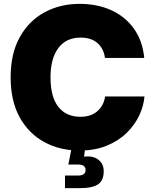

<svg xmlns="http://www.w3.org/2000/svg" viewBox="-20 -757 788 978"><path d="M384.8 9.8Q285.2 9.8 205.8 -33.2Q126.5 -76.2 80.3 -159.4Q34.2 -242.7 34.2 -363.3Q34.2 -484.9 81.1 -568.4Q127.9 -651.9 207.5 -694.6Q287.1 -737.3 384.8 -737.3Q475.6 -737.3 546.6 -705.1Q617.7 -672.9 661.9 -611.3Q706.1 -549.8 714.8 -461.9H514.6Q508.8 -508.3 477.3 -536.9Q445.8 -565.4 390.6 -565.4Q316.4 -565.4 276.9 -512Q237.3 -458.5 237.3 -363.3Q237.3 -263.2 277.3 -212.6Q317.4 -162.1 389.6 -162.1Q443.8 -162.1 476.1 -190.7Q508.3 -219.2 515.6 -265.6H715.8Q712.4 -219.2 690.2 -170.9Q668 -122.6 626.7 -81.5Q585.4 -40.5 525.1 -15.4Q464.8 9.8 384.8 9.8ZM311 201.2V137.2H377Q416 137.2 416 108.9Q416 81.1 377 81.1H328.1L348.6 -22.5H413.6V-2.9L408.2 41Q453.1 35.2 480.7 56.2Q508.3 77.1 508.3 115.2Q508.3 162.1 480 181.6Q451.7 201.2 388.2 201.2Z"/></svg>

Font: Inter Black
Style: Regular
Weight: 900
Designer: Rasmus Andersson
Foundry: rsms
Version: Version 4.000;git-a52131595